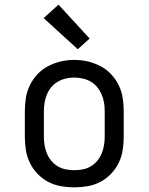

<svg xmlns="http://www.w3.org/2000/svg" viewBox="-20 -799 640 827"><path d="M300 8Q271 8 242.5 3Q214 -2 188 -15.5Q162 -29 141.5 -50.5Q121 -72 108.5 -98Q96 -124 91.5 -152.5Q87 -181 87 -210V-320Q87 -349 91.5 -377.5Q96 -406 109 -432.5Q122 -459 142 -480Q162 -501 188 -514.5Q214 -528 242.5 -534.5Q271 -541 300 -541Q329 -541 357.5 -534.5Q386 -528 412 -514.5Q438 -501 458 -480Q478 -459 491 -432.5Q504 -406 508.5 -377.5Q513 -349 513 -320V-210Q513 -181 508.5 -152.5Q504 -124 491.5 -98Q479 -72 458.5 -50.5Q438 -29 412 -15.5Q386 -2 357.5 3Q329 8 300 8ZM300 -66Q318 -66 336.5 -69.5Q355 -73 371 -82.5Q387 -92 399 -106.5Q411 -121 418 -138Q425 -155 428 -173.5Q431 -192 431 -210V-320Q431 -339 428 -357.5Q425 -376 417.5 -393Q410 -410 398 -424.5Q386 -439 370 -448Q354 -457 335.5 -461Q317 -465 298 -465Q280 -465 262 -460.5Q244 -456 228 -446.5Q212 -437 200.5 -423Q189 -409 182 -392Q175 -375 172 -356.5Q169 -338 169 -320V-210Q169 -192 172 -173.5Q175 -155 182 -138Q189 -121 201 -106.5Q213 -92 229 -82.5Q245 -73 263.5 -69.5Q282 -66 300 -66ZM315 -587 168 -721 232 -779 366 -633Z"/></svg>

Font: Iosevka Curly Slab Extended
Style: Regular
Weight: 400
Width: 7
Monospace: yes
Designer: Belleve Invis
Foundry: Belleve Invis
Version: Version 11.1.0; ttfautohint (v1.8.3)